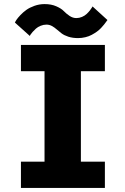

<svg xmlns="http://www.w3.org/2000/svg" viewBox="-20 -920 610 940"><path d="M362 -733.5Q335.5 -733.5 314.8 -740.2Q294 -747 281.2 -756.8Q268.5 -766.5 257.5 -776.2Q246.5 -786 234 -792.8Q221.5 -799.5 207.5 -799.5Q193 -799.5 179 -793.8Q165 -788 156 -780Q147 -772 139.8 -763.8Q132.5 -755.5 129 -750L126 -744L53 -809.5Q55 -814.5 61 -823.5Q67 -832.5 80 -846.2Q93 -860 109 -871.5Q125 -883 148.8 -891.5Q172.5 -900 198.5 -900Q231 -900 255.5 -889.2Q280 -878.5 292.2 -865.8Q304.5 -853 320.5 -842.2Q336.5 -831.5 353.5 -831.5Q368 -831.5 381.5 -837.2Q395 -843 404 -851.5Q413 -860 419.8 -868.5Q426.5 -877 430 -883L433 -888.5L506 -822Q505.5 -821.5 500.2 -814Q495 -806.5 489.5 -799.8Q484 -793 474.8 -783Q465.5 -773 454.2 -765Q443 -757 429.2 -749.5Q415.5 -742 398 -737.8Q380.5 -733.5 362 -733.5ZM493.5 -571.5H376V-128.5H493.5V0H82.5V-128.5H198V-571.5H82.5V-700H493.5Z"/></svg>

Font: League Mono Narrow ExtraBold
Style: Regular
Weight: 800
Width: 3
Designer: Tyler Finck
Foundry: The League of Moveable Type / Tyler Finck
Version: Version 2.210